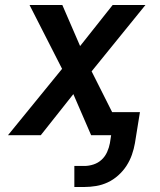

<svg xmlns="http://www.w3.org/2000/svg" viewBox="-20 -540 640 767"><path d="M277 207V123H317Q335 123 353.5 117Q372 111 386 98Q400 85 408 67Q416 49 419 32L424 0H344L273 -164L143 0H12L228 -265L98 -520H229L300 -356L430 -520H561L346 -255L428 -92H539L519 32Q515 55 507 78Q499 101 485.5 122Q472 143 452.5 160.5Q433 178 410.5 188.5Q388 199 364 203Q340 207 317 207Z"/></svg>

Font: Iosevka SS04 SmBd Ex Obl
Style: Regular
Weight: 600
Width: 7
Italic angle: -9°
Monospace: yes
Designer: Belleve Invis
Foundry: Belleve Invis
Version: Version 19.0.0; ttfautohint (v1.8.4)